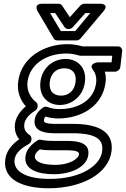

<svg xmlns="http://www.w3.org/2000/svg" viewBox="-20 -764 673 1026"><path d="M116 72C107 142 183 167 268 167C357 167 444 130 452 63C460 0 399 -11 340 -11H266C237 -11 217 -13 199 -17C192 -19 185 -17 179 -13C144 10 120 38 116 72ZM166 72C167 61 173 49 193 34C212 38 234 39 260 39H334C398 39 404 50 402 63C400 80 359 117 274 117C187 117 164 90 166 72ZM58 89C61 61 84 32 133 6C142 1 147 -8 148 -16V-20C149 -29 145 -38 139 -42C119 -55 106 -72 110 -102C113 -127 137 -154 167 -172C175 -177 180 -185 181 -193V-197C182 -205 179 -214 173 -218C145 -239 121 -279 127 -327C139 -421 228 -478 334 -478C361 -478 385 -473 404 -467C406 -466 409 -466 411 -466H580L576 -431H502C502 -431 449 -425 478 -389C489 -375 497 -351 494 -323C483 -232 404 -181 297 -181C277 -181 254 -184 234 -192C226 -195 216 -194 209 -189C189 -174 169 -154 165 -122C159 -72 202 -52 269 -52H365C493 -52 534 -20 526 44C517 118 418 192 245 192C116 192 50 150 58 89ZM8 89C-6 200 110 242 239 242C418 242 561 164 576 44C589 -62 502 -102 371 -102H275C210 -102 214 -116 215 -122C216 -132 218 -135 224 -141C246 -134 270 -131 291 -131C413 -131 528 -196 544 -323C547 -344 545 -363 540 -381H595C606 -381 621 -391 623 -406L633 -491C634 -502 626 -516 611 -516H421C398 -523 371 -528 340 -528C219 -528 93 -459 77 -327C70 -272 90 -227 118 -196C92 -174 65 -141 60 -102C56 -68 65 -41 83 -20C42 8 13 45 8 89ZM300 -203C365 -203 425 -251 434 -327C443 -401 396 -449 330 -449C265 -449 205 -403 196 -327C187 -251 234 -203 300 -203ZM306 -253C266 -253 240 -277 246 -327C252 -375 284 -399 324 -399C364 -399 390 -375 384 -327C378 -277 345 -253 306 -253ZM305 -598 248 -694H275L325 -619C329 -613 337 -609 343 -609H348C356 -609 365 -614 369 -619L436 -694H462L382 -598ZM267 -558C270 -552 278 -548 286 -548H388C395 -548 404 -551 410 -558L533 -704C566 -744 517 -744 517 -744H430C424 -744 415 -740 409 -734L353 -672L312 -734C309 -739 302 -744 294 -744H206C157 -744 181 -704 181 -704Z"/></svg>

Font: Falling Sky
Style: ExtOuObl
Weight: 400
Designer: Paul D. Hunt
Foundry: Adobe Systems Incorporated
Version: Version 1.02